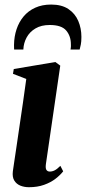

<svg xmlns="http://www.w3.org/2000/svg" viewBox="-20 -790 368 822"><path d="M104 11.5Q84 11.5 67.2 4.8Q50.5 -2 41.2 -17Q32 -32 35 -56.5Q36 -65.5 40.2 -92.2Q44.5 -119 50.2 -159.2Q56 -199.5 63.2 -247.8Q70.5 -296 78 -348.5Q85.5 -401 92.5 -452L35.5 -474L39 -494.5L217 -524.5L238 -509L176.5 -87.5Q174 -69 179 -62.2Q184 -55.5 193 -55.5Q204 -55.5 214.2 -60.8Q224.5 -66 238.5 -80L250.5 -56.5Q238 -40.5 217.8 -24.8Q197.5 -9 169 1.2Q140.5 11.5 104 11.5ZM40.5 -578Q40.5 -582.5 40.2 -586.5Q40 -590.5 40 -598Q40.5 -633.5 50.8 -664.5Q61 -695.5 81 -719.5Q101 -743.5 130.8 -757Q160.5 -770.5 199 -770.5Q244.5 -770.5 273 -751.2Q301.5 -732 315 -700.5Q328.5 -669 328.5 -632Q328.5 -611.5 326 -599.2Q323.5 -587 321 -578H282Q282.5 -581.5 283.2 -586.5Q284 -591.5 283.5 -600.5Q283.5 -635.5 263.5 -659.2Q243.5 -683 193 -683Q156.5 -683 131.8 -668.2Q107 -653.5 94 -629.5Q81 -605.5 80 -578Z"/></svg>

Font: Merriweather 120pt
Style: Bold Italic
Weight: 700
Italic angle: -7.8°
Version: Version 2.101